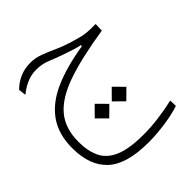

<svg xmlns="http://www.w3.org/2000/svg" viewBox="-193 -540 972 972"><g transform="rotate(-45 293.0 -53.5)"><path d="M316.4 300.8Q159.2 300.8 90.3 236.8Q21.5 172.9 21.5 48.3Q21.5 -51.3 67.9 -117.2Q114.3 -183.1 203.4 -222.7Q292.5 -262.2 421.4 -282.7V-290Q402.3 -293.9 385.5 -299.1Q368.7 -304.2 328.6 -317.9Q281.7 -334.5 248 -348.4Q214.4 -362.3 173.8 -362.3Q135.7 -362.3 103.3 -347.4Q70.8 -332.5 44.9 -311L40 -351.1Q67.4 -378.4 101.8 -393.3Q136.2 -408.2 177.7 -408.2Q211.4 -408.2 245.1 -395.8Q278.8 -383.3 316.2 -366.2Q353.5 -349.1 398.4 -335.4Q429.2 -326.2 450 -321Q470.7 -315.9 492.9 -314.2Q515.1 -312.5 549.8 -313L548.3 -267.1Q378.9 -240.7 272.5 -203.9Q166 -167 116.2 -107.4Q66.4 -47.9 66.4 47.4Q66.4 113.3 88.4 159.7Q110.4 206.1 166.7 230.5Q223.1 254.9 326.2 254.9Q382.3 254.9 440.2 246.8Q498 238.8 543 228L543.9 267.6Q501 282.2 437.7 291.5Q374.5 300.8 316.4 300.8ZM260.7 73.7 208.5 22 260.7 -30.8 313 22ZM382.8 73.7 330.6 22 382.8 -30.8 435.1 22Z"/></g></svg>

Font: Cascadia Mono ExtraLight
Style: Regular
Weight: 200
Monospace: yes
Designer: Aaron Bell
Foundry: Saja Typeworks
Version: Version 2404.023; ttfautohint (v1.8.4)